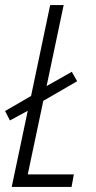

<svg xmlns="http://www.w3.org/2000/svg" viewBox="-41 -734 378 754"><path d="M5 0 68 -299 -2 -261 -21 -298 81 -357 156 -714H209L142 -396L241 -452L262 -415L129 -338L68 -49H249L240 0Z"/></svg>

Font: Noto Sans ExtraCondensed Light
Style: Italic
Weight: 300
Width: 2
Italic angle: -12°
Designer: Monotype Design Team
Foundry: Monotype Imaging Inc.
Version: Version 2.013; ttfautohint (v1.8.4.7-5d5b)